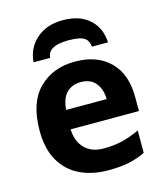

<svg xmlns="http://www.w3.org/2000/svg" viewBox="-115 -859 822 956"><g transform="rotate(-15 295.5 -380.5)"><path d="M303.2 -556.2Q416.5 -556.2 482.2 -491.7Q547.9 -427.2 547.9 -308.1V-235.8H195.8Q198.2 -172.9 233.6 -137Q269 -101.1 332 -101.1Q384.3 -101.1 427.7 -111.8Q471.2 -122.6 517.1 -144V-28.8Q476.6 -8.8 432.4 0.5Q388.2 9.8 325.2 9.8Q243.2 9.8 179.9 -20.5Q116.7 -50.8 80.8 -112.8Q44.9 -174.8 44.9 -269Q44.9 -412.1 116.2 -484.1Q187.5 -556.2 303.2 -556.2ZM304.2 -450.2Q260.7 -450.2 232.2 -422.4Q203.6 -394.5 199.2 -335H408.2Q407.7 -384.3 382.1 -417.2Q356.4 -450.2 304.2 -450.2ZM297.9 -771Q384.3 -771 434.3 -726.1Q484.4 -681.2 487.8 -606H404.8Q402.3 -634.3 387.5 -647Q372.6 -659.7 349.1 -663.3Q325.7 -667 296.9 -667Q273.4 -667 249.8 -662.6Q226.1 -658.2 209 -645.3Q191.9 -632.3 189 -606H104Q109.4 -678.7 162.1 -724.9Q214.8 -771 297.9 -771Z"/></g></svg>

Font: Open Sans
Style: Bold
Weight: 700
Designer: Monotype Design Team
Foundry: Monotype Imaging Inc.
Version: Version 3.000; ttfautohint (v1.8.4)